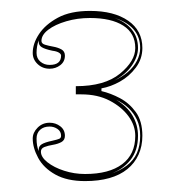

<svg xmlns="http://www.w3.org/2000/svg" viewBox="-20 -743 321 352"><path d="M136 -411Q103 -411 81.5 -423Q60 -435 50 -453.5Q40 -472 40 -489Q40 -500 49 -509Q58 -518 71 -518Q82 -518 90.5 -511.5Q99 -505 99 -494Q99 -486 92.5 -482.5Q86 -479 77 -477.5Q68 -476 61.5 -473.5Q55 -471 55 -465Q55 -455 67 -445.5Q79 -436 97.5 -430Q116 -424 136 -424Q180 -424 204 -442Q228 -460 228 -494Q228 -513 215.5 -530Q203 -547 181 -558.5Q159 -570 129 -570H119V-585Q172 -585 200 -608Q228 -631 228 -655Q228 -682 206 -696Q184 -710 145 -710Q122 -710 101.5 -704Q81 -698 68.5 -688.5Q56 -679 56 -668Q56 -663 62.5 -661Q69 -659 77.5 -657.5Q86 -656 92.5 -652.5Q99 -649 99 -641Q99 -630 90.5 -623.5Q82 -617 71 -617Q58 -617 49 -625.5Q40 -634 40 -646Q40 -663 51.5 -680.5Q63 -698 86 -710.5Q109 -723 145 -723Q189 -723 215 -705Q241 -687 241 -655Q241 -635 229 -619Q217 -603 200 -593.5Q183 -584 166 -581V-576Q183 -572 200 -563Q217 -554 229 -537.5Q241 -521 241 -494Q241 -475 234 -459.5Q227 -444 213.5 -433Q200 -422 180.5 -416.5Q161 -411 136 -411ZM47 -646Q47 -636 54 -630Q61 -624 71 -624Q92 -624 92 -641Q92 -644 88 -646.5Q84 -649 76 -650Q62 -653 56.5 -656.5Q51 -660 51 -666Q51 -667 51 -667.5Q51 -668 51 -669Q49 -664 48 -658Q47 -652 47 -646ZM189 -595Q204 -602 214.5 -611Q225 -620 231 -631.5Q237 -643 237 -655Q237 -675 225 -689Q213 -703 190 -710Q210 -703 221.5 -689Q233 -675 233 -655Q233 -639 221.5 -622.5Q210 -606 189 -595ZM182 -424Q200 -430 212.5 -439.5Q225 -449 231 -462.5Q237 -476 237 -494Q237 -511 231 -523.5Q225 -536 215.5 -545Q206 -554 193 -560Q213 -548 223 -531Q233 -514 233 -494Q233 -467 219 -449.5Q205 -432 182 -424ZM47 -489Q47 -475 51 -466Q51 -467 51 -467.5Q51 -468 51 -469Q51 -475 56.5 -478.5Q62 -482 76 -485Q85 -487 88.5 -488.5Q92 -490 92 -494Q92 -502 85.5 -506.5Q79 -511 71 -511Q60 -511 53.5 -505Q47 -499 47 -489Z"/></svg>

Font: Kalnia Glaze Thin
Style: Regular
Weight: 100
Designer: Frida Medrano
Foundry: Frida Medrano
Version: Version 1.110